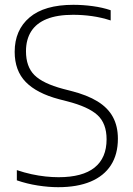

<svg xmlns="http://www.w3.org/2000/svg" viewBox="-20 -769 551 798"><path d="M222 9Q182 9 137 2Q92 -5 50 -19.5V-62Q81 -51.5 111 -45Q141 -38.5 169.2 -35.5Q197.5 -32.5 223.5 -32.5Q323 -32.5 373 -72.5Q423 -112.5 423 -190Q423 -256 385 -290.8Q347 -325.5 259 -348L226 -356.5Q133 -381 87 -428.2Q41 -475.5 41 -553.5Q41 -644 102.8 -696.5Q164.5 -749 285 -749Q324.5 -749 365.2 -743.5Q406 -738 440 -726.5V-684Q401.5 -696.5 362.5 -702Q323.5 -707.5 284 -707.5Q218 -707.5 174.5 -690Q131 -672.5 109.5 -638.5Q88 -604.5 88 -556Q88 -492 123 -457Q158 -422 242.5 -399.5L275.5 -391Q342.5 -374 385.5 -347.5Q428.5 -321 449.2 -282.8Q470 -244.5 470 -192.5Q470 -127.5 441 -82.5Q412 -37.5 356.5 -14.2Q301 9 222 9Z"/></svg>

Font: Encode Sans SC Condensed Thin ExtraLight
Style: Regular
Weight: 250
Version: Version 3.002